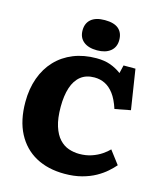

<svg xmlns="http://www.w3.org/2000/svg" viewBox="-137 -1053 991 1167"><g transform="rotate(15 358.0 -469.0)"><path d="M380 14Q275 14 198.5 -28Q122 -70 80 -150.5Q38 -231 38 -347Q38 -430 62.5 -498Q87 -566 133 -614.5Q179 -663 243.5 -689Q308 -715 388 -715Q438 -715 475.5 -701.5Q513 -688 545 -664L557 -715H632L671 -464L572 -445Q553 -503 528 -536Q503 -569 472.5 -584Q442 -599 406 -599Q354 -599 320 -572Q286 -545 269.5 -494.5Q253 -444 253 -374Q253 -301 268.5 -252.5Q284 -204 310 -176Q336 -148 368.5 -137Q401 -126 435 -126Q478 -126 513 -138Q548 -150 574.5 -168Q601 -186 617 -203L680 -120Q663 -100 636.5 -76.5Q610 -53 573.5 -32.5Q537 -12 488.5 1Q440 14 380 14ZM377 -762Q322 -762 291.5 -787Q261 -812 261 -857Q261 -902 290.5 -927Q320 -952 377 -952Q435 -952 463.5 -927.5Q492 -903 492 -857Q492 -812 461 -787Q430 -762 377 -762Z"/></g></svg>

Font: Literata ExtraBold
Style: Regular
Weight: 800
Designer: Latin by Veronika Burian and Jose Scaglione. Greek by Irene Vlachou. Cyrillic by Vera Evstafieva.
Foundry: TypeTogether
Version: Version 3.103;gftools[0.9.29]